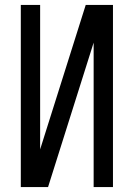

<svg xmlns="http://www.w3.org/2000/svg" viewBox="-20 -755 540 775"><path d="M64 0V-735H142V-152L326 -735H436V0H358V-583L174 0Z"/></svg>

Font: Iosevka Fuck
Style: Regular
Weight: 400
Monospace: yes
Designer: Belleve Invis
Foundry: Belleve Invis
Version: Version 28.0.7; ttfautohint (v1.8.3)